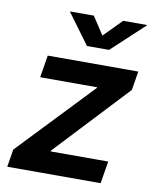

<svg xmlns="http://www.w3.org/2000/svg" viewBox="-84 -818 715 883"><g transform="rotate(10 273.0 -376.5)"><path d="M10.7 0 24.4 -82.5 353.5 -428.2 354.5 -431.6H88.4L105.5 -535.6H528.3L513.7 -447.3L195.8 -107.9L195.3 -104H463.9L446.8 0ZM282.2 -753.4 336.9 -669.9 419.4 -753.4H530.3L529.8 -751L378.4 -610.4H275.4L171.9 -751L172.4 -753.4Z"/></g></svg>

Font: Inter 20pt SemiBold
Style: Italic
Weight: 600
Italic angle: -9.3988°
Version: Version 4.001;git-66647c0bb